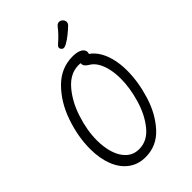

<svg xmlns="http://www.w3.org/2000/svg" viewBox="-277 -1057 1175 1175"><g transform="rotate(-45 310.0 -469.5)"><path d="M55.5 -265Q55.5 -372 94 -483Q132.5 -594 206.2 -668Q280 -742 380 -742Q411.5 -742 432.5 -733.8Q453.5 -725.5 460.8 -711.2Q468 -697 461 -680Q457 -670.5 451 -667.5Q445 -664.5 437.5 -665.5Q430 -666.5 416 -670.5Q401.5 -674.5 391 -676.5Q380.5 -678.5 368.5 -678.5Q296.5 -678.5 240.2 -614Q184 -549.5 153 -454.2Q122 -359 122 -273Q122 -211.5 138.2 -161.2Q154.5 -111 187.2 -81.5Q220 -52 267.5 -52Q338.5 -52 389.5 -114.8Q440.5 -177.5 466.8 -267.8Q493 -358 493 -435.5Q493 -482.5 484.2 -521.8Q475.5 -561 458.5 -589.5Q441.5 -618 417 -632.5Q395 -645.5 388.5 -659.2Q382 -673 390.5 -687.5Q397.5 -700 413 -700Q428.5 -700 443 -693Q478.5 -675.5 503.8 -640Q529 -604.5 542.2 -554.8Q555.5 -505 555.5 -445Q555.5 -347 523 -241Q490.5 -135 424 -62.2Q357.5 10.5 261 10.5Q197 10.5 150.5 -24.2Q104 -59 79.8 -121.5Q55.5 -184 55.5 -265ZM403.5 -824Q427 -837 450.2 -855.8Q473.5 -874.5 493.5 -893.5Q505.5 -905 504.5 -918.2Q503.5 -931.5 493 -941Q487 -947 478.5 -949.2Q470 -951.5 461.2 -948.5Q452.5 -945.5 445 -935.5Q431.5 -917.5 411.5 -896.5Q391.5 -875.5 371.5 -859Q360 -849 358.5 -840.5Q357 -832 364 -824Q370.5 -815.5 380.5 -816Q390.5 -816.5 403.5 -824Z"/></g></svg>

Font: Monaspace Radon Var
Style: Regular
Weight: 400
Designer: Riley Cran and the Lettermatic Team
Version: Version 1.000 (Monaspace Radon Var)